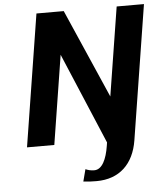

<svg xmlns="http://www.w3.org/2000/svg" viewBox="-60 -764 875 1030"><g transform="rotate(-5 377.0 -249.0)"><path d="M62 0H209L285 -479L492 11L489 30C478 99 454 154 411 154C392 154 378 150 364 144L347 209C371 212 390 213 418 213C542 213 619 138 639 13L754 -711H607L531 -233L322 -711H175Z"/></g></svg>

Font: Aerodynamic
Style: Obl
Weight: 500
Designer: Google
Version: Version 2.000980; 2014